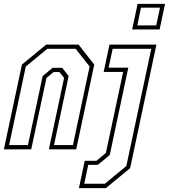

<svg xmlns="http://www.w3.org/2000/svg" viewBox="-30 -770 871 990"><path d="M-10 0 83 -437 208 -540H375L456 -437L363 0H222L300.5 -368L276.5 -398.5H246.5L209.5 -368L131 0ZM17 -22H114L190 -378L241.5 -420.5H290.5L324 -378L248.5 -22H346L432 -427L360 -518.5H214L103 -427ZM651.5 -618 679.5 -750H821L793 -618ZM678 -639H775.5L795 -730.5H697ZM377 200 407 59H467.5L516 18.5L605 -399H504.5L534.5 -540H776.5L641 97L516 200ZM404.5 177.5H510.5L621.5 86L750 -518.5H551L530 -421H631.5L536 29L474.5 80H425Z"/></svg>

Font: Tourney Condensed ExtraLight
Style: Italic
Weight: 200
Width: 3
Italic angle: -12°
Designer: Tyler Finck
Foundry: Etcetera Type Co
Version: Version 1.010; ttfautohint (v1.8.3)